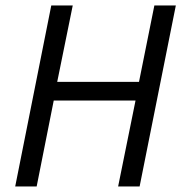

<svg xmlns="http://www.w3.org/2000/svg" viewBox="-20 -676 663 696"><path d="M35.1 0 165.9 -656.3H243.7L187.4 -379.3H483.9L539.6 -656.3H617.4L486.1 0H408.2L471.3 -311.6H174.8L112.9 0Z"/></svg>

Font: Source Sans 3 VF
Style: Italic
Weight: 200
Italic angle: -11°
Designer: Paul D. Hunt
Foundry: Adobe Systems Incorporated
Version: Version 3.042;hotconv 1.0.118;makeotfexe 2.5.65603